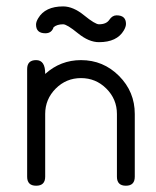

<svg xmlns="http://www.w3.org/2000/svg" viewBox="-20 -591 496 611"><path d="M380.9 -514.9Q380.9 -505.9 374 -494.1Q352.1 -456.8 294.9 -456.8Q262.7 -456.8 227.9 -485.2Q193.1 -513.7 180.9 -513.7Q161.4 -513.7 150.6 -504.4Q144.3 -485.1 124.5 -485.1Q94.7 -485.1 94.7 -512.7Q94.7 -521.7 101.6 -533Q123.8 -570.6 180.9 -570.6Q212.9 -570.6 247.8 -542.1Q282.7 -513.7 294.9 -513.7Q318.4 -513.7 327.9 -528Q337.4 -542.2 351.1 -542.2Q380.9 -542.2 380.9 -514.9ZM408.9 -28.6Q408.9 0 380.6 0Q352.1 0 352.1 -28.6V-228.3Q352.1 -275.4 318.5 -309Q284.9 -342.5 237.8 -342.5Q190.7 -342.5 157.2 -309Q123.8 -275.4 123.8 -228.3V-28.6Q123.8 0 95 0Q66.4 0 66.4 -28.6V-371.1Q66.4 -399.7 95 -399.7Q124.3 -399.7 123.8 -355.7Q172.6 -399.7 237.8 -399.7Q308.6 -399.7 358.8 -349.4Q408.9 -299.1 408.9 -228.3Z"/></svg>

Font: EnergyBar
Style: Regular
Weight: 400
Italic angle: -10°
Version: 1.0 2000-03-28